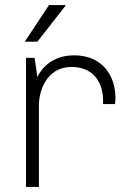

<svg xmlns="http://www.w3.org/2000/svg" viewBox="-20 -740 530 760"><path d="M78 -575H128L239 -717V-720H174ZM388 -328H435C435 -328 437 -338 437 -352C437 -442 384 -521 273 -521C162 -521 128 -435 128 -435L117 -511H83V0H134V-324C134 -379 164 -475 263 -475C362 -475 388 -397 388 -344Z"/></svg>

Font: Chivo Light
Style: Regular
Weight: 300
Designer: Hector Gatti
Foundry: Omnibus-Type
Version: Version 1.003;PS 001.003;hotconv 1.0.70;makeotf.lib2.5.58329